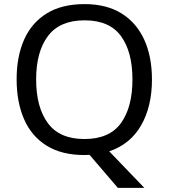

<svg xmlns="http://www.w3.org/2000/svg" viewBox="-20 -745 821 935"><path d="M720 -358Q720 -227 667.5 -135Q615 -43 512 -8L683 170H554L416 9Q410 9 403.5 9.5Q397 10 391 10Q280 10 206.5 -36Q133 -82 97 -165Q61 -248 61 -359Q61 -469 97 -551Q133 -633 206.5 -679Q280 -725 392 -725Q499 -725 572 -679.5Q645 -634 682.5 -551.5Q720 -469 720 -358ZM156 -358Q156 -223 213 -145.5Q270 -68 391 -68Q513 -68 569 -145.5Q625 -223 625 -358Q625 -493 569 -569.5Q513 -646 392 -646Q271 -646 213.5 -569.5Q156 -493 156 -358Z"/></svg>

Font: Noto Sans Tifinagh SIL
Style: Regular
Weight: 400
Designer: JamraPatel
Foundry: JamraPatel LLC
Version: Version 2.006; ttfautohint (v1.8.4.7-5d5b)